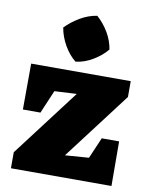

<svg xmlns="http://www.w3.org/2000/svg" viewBox="-92 -911 777 980"><g transform="rotate(10 296.5 -421.5)"><path d="M33 0V-83L298 -432L183 -426L132 -306H41L42 -544H558V-462L293 -113L416 -122L463 -231H553L554 0ZM332 -843Q367 -812 391.5 -770.5Q416 -729 423 -684Q395 -650 351.5 -624Q308 -598 263 -593Q229 -620 204 -663.5Q179 -707 171 -754Q202 -786 244 -811Q286 -836 332 -843Z"/></g></svg>

Font: Piazzolla SC Black
Style: Regular
Weight: 900
Designer: Juan Pablo del Peral
Foundry: Huerta Tipografica
Version: Version 1.330